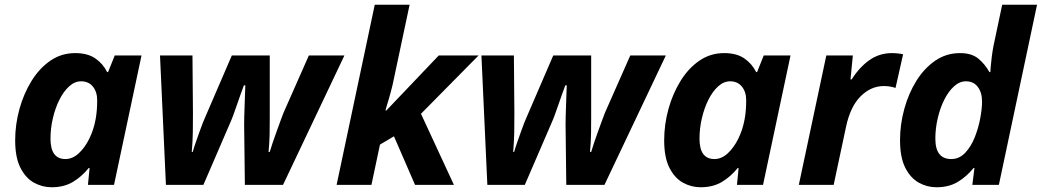

<svg xmlns="http://www.w3.org/2000/svg" viewBox="-20 -780 4395 810"><path d="M198 10Q158 10 123 -9.5Q88 -29 66 -72.5Q44 -116 44 -188Q44 -255 62 -320Q80 -385 113 -438.5Q146 -492 192.5 -524Q239 -556 297 -556Q349 -556 381.5 -534Q414 -512 432 -476H436L464 -546H577L461 0H351L358 -71H354Q325 -35 287.5 -12.5Q250 10 198 10ZM256 -109Q286 -109 312 -133Q338 -157 356.5 -194.5Q375 -232 383 -275Q390 -311 390 -357Q390 -392 372 -414.5Q354 -437 322 -437Q295 -437 271.5 -415.5Q248 -394 230.5 -359Q213 -324 203 -281Q193 -238 193 -195Q193 -109 256 -109Z M655 -546H792L794 -304Q794 -264 793.5 -224.5Q793 -185 789 -139H793Q798 -157 806 -179.5Q814 -202 821.5 -223.5Q829 -245 835.5 -261.5Q842 -278 845 -284L958 -546H1118V-284Q1118 -250 1117.5 -215.5Q1117 -181 1113 -139H1118Q1123 -156 1130.5 -178.5Q1138 -201 1146.5 -224Q1155 -247 1162.5 -268Q1170 -289 1176 -304L1283 -546H1433L1174 0H1013L1010 -254Q1010 -269 1010.5 -290Q1011 -311 1012 -334.5Q1013 -358 1013.5 -380.5Q1014 -403 1015 -420H1009Q1002 -402 994.5 -380.5Q987 -359 979.5 -337.5Q972 -316 965 -296.5Q958 -277 952 -264L838 0H680Z M1561 -760H1708L1636 -421Q1633 -409 1629 -393.5Q1625 -378 1620.5 -363Q1616 -348 1612 -335Q1608 -322 1606 -314H1610L1831 -546H1999L1756 -300L1895 0H1731L1642 -205L1583 -170L1547 0H1400Z M2011 -546H2148L2150 -304Q2150 -264 2149.5 -224.5Q2149 -185 2145 -139H2149Q2154 -157 2162 -179.5Q2170 -202 2177.5 -223.5Q2185 -245 2191.5 -261.5Q2198 -278 2201 -284L2314 -546H2474V-284Q2474 -250 2473.5 -215.5Q2473 -181 2469 -139H2474Q2479 -156 2486.5 -178.5Q2494 -201 2502.5 -224Q2511 -247 2518.5 -268Q2526 -289 2532 -304L2639 -546H2789L2530 0H2369L2366 -254Q2366 -269 2366.5 -290Q2367 -311 2368 -334.5Q2369 -358 2369.5 -380.5Q2370 -403 2371 -420H2365Q2358 -402 2350.5 -380.5Q2343 -359 2335.5 -337.5Q2328 -316 2321 -296.5Q2314 -277 2308 -264L2194 0H2036Z M2936 10Q2896 10 2861 -9.5Q2826 -29 2804 -72.5Q2782 -116 2782 -188Q2782 -255 2800 -320Q2818 -385 2851 -438.5Q2884 -492 2930.5 -524Q2977 -556 3035 -556Q3087 -556 3119.5 -534Q3152 -512 3170 -476H3174L3202 -546H3315L3199 0H3089L3096 -71H3092Q3063 -35 3025.5 -12.5Q2988 10 2936 10ZM2994 -109Q3024 -109 3050 -133Q3076 -157 3094.5 -194.5Q3113 -232 3121 -275Q3128 -311 3128 -357Q3128 -392 3110 -414.5Q3092 -437 3060 -437Q3033 -437 3009.5 -415.5Q2986 -394 2968.5 -359Q2951 -324 2941 -281Q2931 -238 2931 -195Q2931 -109 2994 -109Z M3350 0 3466 -546H3578L3568 -445H3573Q3606 -497 3648 -526.5Q3690 -556 3743 -556Q3755 -556 3768.5 -554.5Q3782 -553 3790 -551L3758 -409Q3750 -412 3737 -414.5Q3724 -417 3709 -417Q3654 -417 3610.5 -373.5Q3567 -330 3549 -244L3497 0Z M3931 10Q3891 10 3856 -9.5Q3821 -29 3799 -72.5Q3777 -116 3777 -189Q3777 -255 3795 -320.5Q3813 -386 3846 -439Q3879 -492 3925.5 -524Q3972 -556 4030 -556Q4079 -556 4107 -533Q4135 -510 4154 -476H4158Q4158 -479 4159.5 -497.5Q4161 -516 4164 -540Q4167 -564 4171 -585L4208 -760H4355L4194 0H4082L4091 -71H4087Q4058 -35 4020.5 -12.5Q3983 10 3931 10ZM3993 -109Q4027 -109 4052 -135.5Q4077 -162 4092.5 -201.5Q4108 -241 4115.5 -281.5Q4123 -322 4123 -351Q4123 -390 4105 -413.5Q4087 -437 4055 -437Q4028 -437 4004.5 -415.5Q3981 -394 3963.5 -359Q3946 -324 3936 -281Q3926 -238 3926 -195Q3926 -109 3993 -109Z"/></svg>

Font: BC Sans
Style: Bold Italic
Weight: 700
Italic angle: -12°
Designer: Monotype Design Team
Province of B.C.
Foundry: Monotype Imaging Inc.
Version: Version 2.000;GOOG;noto-source:20170915:90ef993387c0